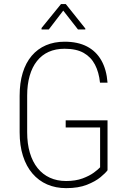

<svg xmlns="http://www.w3.org/2000/svg" viewBox="-20 -929 638 959"><path d="M517.1 -328.1V-78.6Q507.3 -64.9 481.9 -43.9Q456.5 -22.9 414.1 -6.1Q371.6 10.7 310.5 10.7Q258.3 10.7 215.6 -7.8Q172.9 -26.4 142.1 -62.3Q111.3 -98.1 94.7 -150.1Q78.1 -202.1 78.1 -269V-450.2Q78.1 -515.1 93.5 -565.4Q108.9 -615.7 138.4 -650.4Q168 -685.1 209.5 -702.9Q251 -720.7 302.7 -720.7Q368.7 -720.7 414.6 -696.8Q460.4 -672.9 486.3 -627.2Q512.2 -581.5 517.1 -516.1H479.5Q474.1 -568.4 454.3 -606.2Q434.6 -644 397.9 -664.8Q361.3 -685.5 302.7 -685.5Q257.8 -685.5 223.1 -669.9Q188.5 -654.3 164.6 -624Q140.6 -593.8 128.2 -550.3Q115.7 -506.8 115.7 -451.2V-269Q115.7 -210.9 129.2 -165.8Q142.6 -120.6 168 -89.1Q193.4 -57.6 229.2 -41.3Q265.1 -24.9 310.1 -24.9Q357.4 -24.9 392.3 -37.8Q427.2 -50.8 449.2 -67.1Q471.2 -83.5 480 -93.3V-292.5H308.1V-328.1ZM308.6 -908.7 406.2 -786.6V-781.7H369.6L295.9 -876L223.6 -781.7H187.5V-789.1L284.7 -908.7Z"/></svg>

Font: Roboto Condensed ExtraLight
Style: Regular
Weight: 250
Designer: Christian Robertson
Foundry: Google
Version: Version 3.008; 2023